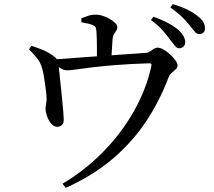

<svg xmlns="http://www.w3.org/2000/svg" viewBox="-20 -840 1040 931"><path d="M849 -606Q837 -606 827 -619.5Q817 -633 802 -651Q788 -671 767 -694.5Q746 -718 712 -743L724 -759Q764 -745 794.5 -728.5Q825 -712 845 -695Q863 -678 870.5 -663.5Q878 -649 878 -635Q878 -622 869.5 -614Q861 -606 849 -606ZM283 51Q392 -14 480 -103.5Q568 -193 628 -298.5Q688 -404 713 -516Q716 -527 713.5 -530.5Q711 -534 700 -533Q608 -530 540 -524.5Q472 -519 424 -513Q376 -507 347.5 -503Q319 -499 306 -499Q290 -499 275 -508.5Q260 -518 233 -535V-552Q266 -553 310 -556.5Q354 -560 399 -563.5Q444 -567 482 -569Q517 -572 556 -574.5Q595 -577 631 -579.5Q667 -582 691 -584Q701 -586 709.5 -592Q718 -598 726.5 -603.5Q735 -609 744 -609Q757 -609 773.5 -599.5Q790 -590 805 -576Q820 -562 830.5 -547.5Q841 -533 841 -523Q841 -513 832.5 -504.5Q824 -496 813.5 -487.5Q803 -479 799 -469Q753 -347 685.5 -247Q618 -147 523.5 -67.5Q429 12 299 71ZM257 -225Q242 -225 229.5 -239Q217 -253 209.5 -273Q202 -293 201 -309Q200 -317 202.5 -329.5Q205 -342 206 -356Q206 -368 204 -389Q202 -410 198.5 -433Q195 -456 191.5 -476.5Q188 -497 184 -509Q176 -538 158.5 -559Q141 -580 121 -601L132 -618Q157 -610 181 -600.5Q205 -591 224 -579Q248 -564 255.5 -553Q263 -542 265 -522Q265 -513 268 -486.5Q271 -460 274.5 -425Q278 -390 281.5 -356Q285 -322 287 -296.5Q289 -271 289 -263Q290 -244 281 -235Q272 -226 257 -225ZM450 -537Q450 -543 450 -560.5Q450 -578 450 -601Q450 -624 449.5 -646Q449 -668 448 -682Q447 -698 444.5 -705.5Q442 -713 430 -718Q420 -723 405 -726Q390 -729 375 -732L374 -751Q392 -758 408 -763.5Q424 -769 443 -769Q466 -769 491 -758.5Q516 -748 532.5 -734Q549 -720 549 -709Q549 -699 544 -691.5Q539 -684 533.5 -676Q528 -668 526 -652Q525 -637 523.5 -615.5Q522 -594 521 -573.5Q520 -553 520 -538ZM946 -675Q933 -675 923 -688Q913 -701 897 -720Q882 -739 862 -758.5Q842 -778 806 -804L818 -820Q858 -808 887 -794Q916 -780 936 -764Q957 -748 965.5 -733.5Q974 -719 974 -702Q974 -690 966.5 -682.5Q959 -675 946 -675Z"/></svg>

Font: Noto Serif JP ExtraLight Medium
Style: Regular
Weight: 500
Version: Version 2.003-H1;hotconv 1.1.1;makeotfexe 2.6.0